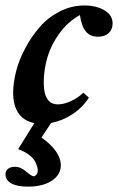

<svg xmlns="http://www.w3.org/2000/svg" viewBox="-27 -445 435 708"><path d="M75.7 243.2Q36.1 243.2 14.6 231.2Q-6.8 219.2 -6.8 197.3Q-6.8 185.1 2.7 177.5Q12.2 169.9 28.3 169.9Q48.8 169.9 68.8 187Q89.8 205.1 97.2 205.1Q102.1 205.1 107.2 199Q112.3 192.9 112.3 183.1Q112.3 177.7 110.4 170.4Q108.4 163.1 102.3 150.6Q96.2 138.2 80.1 126Q64 113.8 40 105L99.6 8.8Q61.5 1.5 41.5 -27.1Q21.5 -55.7 21.5 -103Q21.5 -140.1 32.7 -183.1Q43.9 -226.1 66.9 -268.8Q89.8 -311.5 120.4 -346.4Q150.9 -381.3 193.8 -403.1Q236.8 -424.8 284.2 -424.8Q328.1 -424.8 358.2 -407Q388.2 -389.2 388.2 -358.4Q388.2 -336.4 373.8 -323Q359.4 -309.6 334.5 -309.6Q306.2 -309.6 290 -328.4Q273.9 -347.2 267.6 -389.6Q224.6 -365.7 193.6 -324Q162.6 -282.2 148.4 -235.4Q134.3 -188.5 134.3 -140.6Q134.3 -60.1 186.5 -60.1Q208 -60.1 233.9 -71.8Q259.8 -83.5 280.3 -103L300.8 -85Q277.8 -48.8 240.7 -24.2Q203.6 0.5 161.6 8.3L126 62Q197.3 113.3 197.3 164.6Q197.3 199.2 164.3 221.2Q131.3 243.2 75.7 243.2Z"/></svg>

Font: Elstob 18pt
Style: Bold Italic
Weight: 700
Italic angle: -20°
Designer: Peter S. Baker
Version: Version 1.015